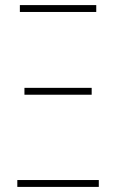

<svg xmlns="http://www.w3.org/2000/svg" viewBox="-20 -734 456 754"><path d="M58 -687V-714H358V-687ZM76 -362V-389H340V-362ZM48 0V-27H368V0Z"/></svg>

Font: Noto Sans ExtraCondensed Thin
Style: Regular
Weight: 100
Width: 2
Designer: Monotype Design Team
Foundry: Monotype Imaging Inc.
Version: Version 2.013; ttfautohint (v1.8.4.7-5d5b)